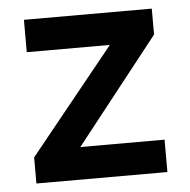

<svg xmlns="http://www.w3.org/2000/svg" viewBox="-42 -537 573 579"><g transform="rotate(-5 244.0 -247.5)"><path d="M45.5 0V-79L302.5 -397H51V-495H438V-416.5L187 -98H442V0Z"/></g></svg>

Font: Geologica EX
Style: Regular
Weight: 400
Designer: Sindre Bremnes, Frode Helland
Foundry: Monokrom Skriftforlag AS
Version: Version 1.010;gftools[0.9.28]